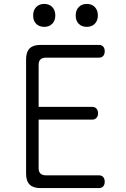

<svg xmlns="http://www.w3.org/2000/svg" viewBox="-20 -959 640 979"><path d="M177 -414H450Q464 -414 472 -405Q480 -396 480 -381Q480 -367 472 -358Q464 -349 450 -349H177V-101Q177 -83 186.5 -74Q196 -65 214 -65H484Q499 -65 506.5 -56Q514 -47 514 -32Q514 -18 506.5 -9Q499 0 484 0H186Q149 0 131 -18Q113 -36 113 -74V-656Q113 -694 131 -712Q149 -730 186 -730H484Q499 -730 506.5 -721Q514 -712 514 -698Q514 -683 506.5 -674Q499 -665 484 -665H214Q196 -665 186.5 -656Q177 -647 177 -629ZM423 -822Q397 -822 381.5 -837.5Q366 -853 366 -880Q366 -907 381.5 -923Q397 -939 423 -939Q448 -939 463.5 -923Q479 -907 479 -880Q479 -854 463.5 -838Q448 -822 423 -822ZM206 -822Q180 -822 164.5 -837.5Q149 -853 149 -880Q149 -907 164.5 -923Q180 -939 206 -939Q231 -939 246.5 -923Q262 -907 262 -880Q262 -854 246.5 -838Q231 -822 206 -822Z"/></svg>

Font: Maple Mono ExtraLight
Style: Regular
Weight: 275
Monospace: yes
Designer: subframe7536
Version: Version 7.000